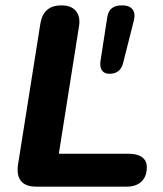

<svg xmlns="http://www.w3.org/2000/svg" viewBox="-20 -698 609 718"><path d="M46 -62Q46 -74 47 -80L131 -610Q142 -678 210 -678Q242 -678 259.5 -661.5Q277 -645 277 -615Q277 -609 275 -597L200 -123H462Q494 -123 511.5 -110Q529 -97 529 -73Q529 -38 509 -19Q489 0 454 0H115Q81 0 63.5 -16Q46 -32 46 -62ZM355 -458Q355 -467 356 -471L381 -633Q385 -657 398.5 -667.5Q412 -678 437 -678Q459 -678 471 -668Q483 -658 483 -639Q483 -630 480 -619L440 -461Q430 -422 389 -422Q373 -422 364 -431.5Q355 -441 355 -458Z"/></svg>

Font: SN Pro Bold
Style: Bold Italic
Weight: 700
Italic angle: -9°
Designer: Tobias Whetton
Foundry: Supernotes
Version: Version 1.003